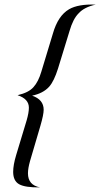

<svg xmlns="http://www.w3.org/2000/svg" viewBox="-20 -657 434 831"><path d="M394 -637Q344 -626 320 -599Q296 -575 281 -523L231 -360Q214 -306 193 -282Q167 -253 119 -243Q169 -226 169 -182Q169 -161 155 -113L110 40Q101 72 101 93Q101 144 153 154Q89 155 63 140.5Q37 126 37 87Q37 57 50 14L95 -135Q105 -169 105 -191Q105 -229 56 -245Q104 -256 125 -280Q146 -303 159 -347L209 -512Q231 -589 279 -617Q319 -640 394 -637Z"/></svg>

Font: GFS Solomos
Style: Regular
Weight: 400
Designer: George D. Matthiopoulos
Foundry: George D. Matthiopoulos
Version: Version 1.000